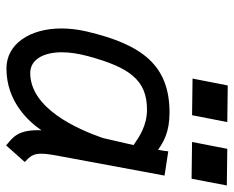

<svg xmlns="http://www.w3.org/2000/svg" viewBox="-86 -641 731 599"><g transform="rotate(90 279.5 -341.5)"><path d="M246.6 -686.5 225.1 -576.7 339.4 -575.2 360.8 -685.1ZM444.3 -685.1 422.9 -575.2 537.6 -573.7 558.6 -683.6ZM155.3 -251C189.9 -377.9 228.5 -434.6 321.8 -434.6C372.6 -434.6 408.2 -409.7 432.6 -392.6L410.6 -296.9C382.3 -215.8 317.9 -70.3 207.5 -70.3C169.4 -70.3 143.1 -106.4 143.1 -168.9C143.1 -192.9 147 -220.2 155.3 -251ZM527.8 -489.3 452.1 -501C451.2 -491.2 449.7 -480.5 447.3 -469.2C423.8 -485.4 393.1 -504.9 331.5 -504.9C184.6 -504.9 119.1 -420.9 78.1 -246.1C71.8 -218.8 68.8 -192.4 68.8 -167.5C68.8 -68.4 117.7 3.9 193.4 3.9C296.9 3.9 358.4 -64.5 386.7 -105.5C386.2 -101.1 386.2 -97.2 386.2 -93.3C386.2 -26.4 413.6 -13.2 433.6 4.9L485.4 -53.2C468.3 -69.3 459.5 -79.1 459.5 -104.5C459.5 -120.1 462.9 -141.6 469.2 -173.8Z"/></g></svg>

Font: Fantasque Sans Mono
Style: RegItalic
Weight: 400
Italic angle: -11°
Monospace: yes
Designer: Jany Belluz
Version: Version 1.6.3